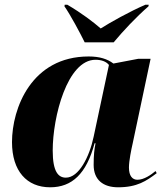

<svg xmlns="http://www.w3.org/2000/svg" viewBox="-20 -786 704 816"><path d="M340 -606H463C503 -654 558 -713 611 -759L612 -766H598C529 -736 449 -691 408 -665C377 -692 329 -729 266 -766H255L254 -759C278 -725 321 -645 340 -606ZM193 10C286 10 347 -47 382 -177H386C381 -152 378 -128 378 -85C378 -22 418 10 482 10C563 10 602 -17 646 -50L641 -59C622 -43 592 -22 564 -22C543 -22 528 -38 528 -74C528 -102 538 -151 544 -177L620 -536H567L462 -516C437 -535 404 -546 357 -546C114 -546 31 -326 31 -182C31 -59 94 10 193 10ZM260 -31C229 -31 204 -54 204 -146C204 -290 266 -532 386 -532C410 -532 431 -525 443 -510L378 -205C360 -119 315 -31 260 -31Z"/></svg>

Font: Noto Serif Display ExtraBold
Style: Italic
Weight: 800
Italic angle: -12°
Designer: Monotype Design Team
Foundry: Monotype Imaging Inc.
Version: Version 2.009